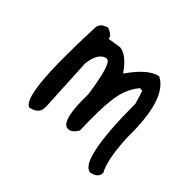

<svg xmlns="http://www.w3.org/2000/svg" viewBox="-102 -489 630 630"><g transform="rotate(45 213.5 -174.0)"><path d="M313.5 -366.2Q384.8 -332 381.8 -148.4Q386.7 -50.8 408.2 -12.7V-8.8Q406.2 11.7 377 17.6Q323.2 12.7 322.3 -248L308.6 -293L296.9 -293.9Q263.7 -253.9 258.8 -196.3Q252.9 -153.3 255.9 -56.6Q241.2 -30.3 221.7 -32.2Q188.5 -37.1 191.4 -159.2Q173.8 -283.2 153.3 -285.2H147.5Q118.2 -276.4 112.3 -223.6L122.1 -34.2L121.1 -21.5Q118.2 0 86.9 7.8Q38.1 2.9 52.7 -333Q55.7 -353.5 83 -360.4Q110.4 -349.6 109.4 -335.9H112.3L156.2 -342.8Q189.5 -338.9 222.7 -290L224.6 -289.1Q270.5 -356.4 313.5 -366.2Z"/></g></svg>

Font: Sue Ellen Francisco 
Style: Regular
Weight: 400
Designer: Kimberly Geswein
Foundry: Kimberly Geswein
Version: Version 1.002 2007